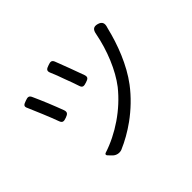

<svg xmlns="http://www.w3.org/2000/svg" viewBox="-151 -1002 1281 1281"><g transform="rotate(-45 490.0 -361.0)"><path d="M497 -617C483 -655 469 -692 458 -719C448 -741 435 -739 412 -731C384 -722 373 -713 385 -686C397 -659 410 -625 422 -590C436 -554 449 -518 458 -490C466 -463 480 -464 507 -473C531 -481 543 -488 535 -513C525 -542 511 -579 497 -617ZM524 -84C590 -132 652 -191 702 -257C782 -363 835 -503 864 -624C865 -626 865 -628 866 -631C877 -663 870 -684 837 -693C804 -702 789 -688 783 -654C758 -523 703 -390 635 -302C540 -183 402 -91 268 -48C258 -45 256 -36 264 -28L283 -8L288 -3C306 15 333 20 355 12C412 -12 470 -45 524 -84ZM230 -553C214 -591 198 -629 185 -657C175 -680 162 -680 138 -671C109 -661 97 -654 111 -627C122 -601 137 -565 153 -528C169 -489 185 -450 196 -419C205 -392 219 -392 246 -402C271 -411 281 -421 272 -446C261 -477 245 -515 230 -553Z"/></g></svg>

Font: GenSenRounded2 TW R
Style: Regular
Weight: 400
Version: Version 2.100;PS 2.1;hotconv 16.6.51;makeotf.lib2.5.65220 DE